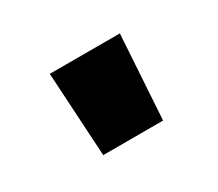

<svg xmlns="http://www.w3.org/2000/svg" viewBox="-57 -805 498 439"><g transform="rotate(-30 192.0 -586.0)"><path d="M113 -475H271L285 -697H100Z"/></g></svg>

Font: Vanilla Cream
Style: Bold
Weight: 700
Designer: Jeremy Tribby, Jinavaṁso
Foundry: Tribby Type
Version: Version 1.422;Glyphs 3.1.2 (3151)